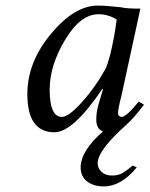

<svg xmlns="http://www.w3.org/2000/svg" viewBox="-20 -462 536 688"><path d="M333 -88 349 -142 347 -144Q242 12 175 12Q78 12 78 -125Q78 -239 162.5 -340.5Q247 -442 330 -442Q359 -442 413 -436Q433 -431 483 -431L415 -118Q403 -72 403 -57Q403 -49 407.5 -46Q412 -43 416 -43Q419 -43 423 -45L431 -50Q445 -59 477 -98L496 -87Q459 -38 435 -17Q330 76 330 123Q330 141 344 154Q358 167 382 167Q403 167 418 158.5Q433 150 456 131L470 138Q414 206 352 206Q315 206 292 188Q269 170 269 138Q269 79 349 9Q325 0 325 -33Q325 -61 333 -88ZM360 -219Q371 -247 380.5 -290.5Q390 -334 394 -363L398 -392Q368 -411 333 -411Q268 -411 213 -319Q158 -227 158 -141Q158 -43 202 -43Q226 -43 274.5 -97Q323 -151 360 -219Z"/></svg>

Font: Linux Libertine O
Style: Italic
Weight: 400
Italic angle: -12°
Designer: Philipp H. Poll
Foundry: Philipp H. Poll
Version: Version 5.1.6